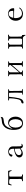

<svg xmlns="http://www.w3.org/2000/svg" viewBox="3022 -3882 956 7040"><g transform="rotate(-90 3500.0 -362.0)"><path d="M777 -431Q777 -425 774.5 -418.5Q772 -412 764 -412Q755 -412 753 -417.5Q751 -423 749 -430Q740 -462 730.5 -478Q721 -494 704 -499Q687 -504 655 -504Q637 -504 619 -504Q601 -504 584 -502Q569 -501 557 -495Q545 -489 545 -471V-80Q545 -56 553 -46Q561 -36 573 -34Q585 -32 596.5 -32.5Q608 -33 616 -30Q624 -27 624 -14Q624 -2 619 0Q614 2 603 2Q578 2 552.5 0Q527 -2 501 -2Q473 -2 445.5 -0.5Q418 1 390 1Q376 1 376 -15Q376 -29 383 -30.5Q390 -32 400 -32Q440 -32 449 -49Q458 -66 458 -100V-139Q458 -207 457.5 -274.5Q457 -342 457 -409Q457 -423 457.5 -436Q458 -449 457 -462Q454 -494 426 -498Q401 -502 376.5 -503.5Q352 -505 327 -505Q296 -505 282.5 -491Q269 -477 263.5 -459Q258 -441 253 -427Q248 -413 234 -413Q227 -413 225 -418Q223 -423 223 -429Q223 -432 226 -446.5Q229 -461 234 -479Q239 -497 243 -513Q247 -529 248 -535Q250 -540 252.5 -541Q255 -542 260 -542Q280 -542 299.5 -541Q319 -540 338 -539Q380 -538 422.5 -538Q465 -538 507 -538Q568 -538 628 -540Q688 -542 749 -542Q751 -542 753 -540Q755 -538 759 -522.5Q763 -507 767 -487.5Q771 -468 774 -452Q777 -436 777 -431Z M1572 -117Q1568 -162 1567.5 -207.5Q1567 -253 1566 -299H1551Q1520 -299 1482.5 -289.5Q1445 -280 1411 -261Q1377 -242 1355 -214Q1333 -186 1333 -148Q1333 -100 1360 -75.5Q1387 -51 1434 -51Q1456 -51 1482 -61.5Q1508 -72 1532.5 -87Q1557 -102 1572 -117ZM1748 -53Q1748 -49 1747 -47Q1737 -25 1713.5 -13.5Q1690 -2 1666 -2Q1624 -2 1605 -26Q1586 -50 1575 -87Q1537 -52 1490.5 -28.5Q1444 -5 1391 -5Q1354 -5 1321 -19.5Q1288 -34 1268 -62Q1248 -90 1248 -130Q1248 -172 1269.5 -203Q1291 -234 1325.5 -255Q1360 -276 1398.5 -289.5Q1437 -303 1471 -310Q1494 -315 1518 -319Q1542 -323 1566 -327Q1566 -355 1563 -392Q1560 -429 1547 -453Q1535 -476 1512.5 -494Q1490 -512 1463 -512Q1417 -512 1390.5 -488Q1364 -464 1353 -420Q1352 -415 1351.5 -409.5Q1351 -404 1349 -399Q1348 -393 1341.5 -388.5Q1335 -384 1329 -384Q1310 -384 1294 -393Q1278 -402 1278 -423Q1278 -435 1282 -444Q1295 -475 1324.5 -495.5Q1354 -516 1390 -527Q1426 -538 1456 -538Q1510 -538 1555 -518Q1600 -498 1626.5 -459.5Q1653 -421 1653 -363Q1653 -298 1652.5 -232Q1652 -166 1656 -100Q1658 -78 1665.5 -61.5Q1673 -45 1699 -45Q1711 -45 1726 -51.5Q1741 -58 1745 -58Q1748 -58 1748 -53Z M2650 -270Q2650 -305 2642.5 -346Q2635 -387 2617 -424Q2599 -461 2569.5 -484.5Q2540 -508 2496 -508Q2452 -508 2422.5 -484.5Q2393 -461 2375 -424Q2357 -387 2349 -346Q2341 -305 2341 -270Q2341 -234 2348.5 -193Q2356 -152 2374 -115Q2392 -78 2421.5 -54.5Q2451 -31 2496 -31Q2541 -31 2571 -54.5Q2601 -78 2618 -114.5Q2635 -151 2642.5 -192.5Q2650 -234 2650 -270ZM2743 -270Q2743 -197 2716 -135Q2689 -73 2636.5 -35.5Q2584 2 2505 2Q2422 2 2364 -40.5Q2306 -83 2280 -162Q2267 -202 2262 -252Q2257 -302 2257 -345Q2257 -425 2275.5 -500.5Q2294 -576 2337.5 -638.5Q2381 -701 2455 -741Q2475 -752 2496 -758Q2517 -764 2539 -767Q2555 -769 2583 -771.5Q2611 -774 2641.5 -779Q2672 -784 2696 -793.5Q2720 -803 2728 -819L2730 -820Q2734 -820 2734 -816Q2734 -753 2704.5 -732Q2675 -711 2618 -706Q2577 -702 2535 -694Q2493 -686 2456 -666Q2420 -647 2394.5 -614.5Q2369 -582 2350 -547Q2330 -510 2316.5 -463.5Q2303 -417 2302 -375Q2313 -401 2329 -427Q2345 -453 2364 -473Q2380 -491 2406 -506.5Q2432 -522 2460.5 -532Q2489 -542 2512 -542Q2591 -542 2642 -504Q2693 -466 2718 -404Q2743 -342 2743 -270Z M3759 -14Q3759 -4 3755 -2Q3751 0 3743 0H3602Q3592 0 3582.5 0.5Q3573 1 3563 1Q3556 1 3552.5 -0.5Q3549 -2 3549 -10Q3549 -18 3552.5 -20.5Q3556 -23 3563 -23Q3580 -23 3599.5 -27Q3619 -31 3619 -53Q3619 -82 3620 -110.5Q3621 -139 3621 -167V-315Q3621 -321 3621 -340.5Q3621 -360 3620.5 -385.5Q3620 -411 3619 -435.5Q3618 -460 3617.5 -477Q3617 -494 3616 -496Q3610 -509 3594 -509H3470Q3469 -498 3468 -486.5Q3467 -475 3466 -464Q3459 -383 3447.5 -302.5Q3436 -222 3418 -142Q3408 -100 3389 -63Q3370 -26 3332 -2Q3317 6 3295 14.5Q3273 23 3256 23Q3227 23 3227 -5Q3227 -27 3240 -40.5Q3253 -54 3274 -58Q3327 -67 3349.5 -104.5Q3372 -142 3382 -190Q3397 -263 3407 -337.5Q3417 -412 3417 -486Q3417 -503 3410.5 -506Q3404 -509 3389 -509Q3381 -509 3372 -508.5Q3363 -508 3354 -508Q3348 -508 3342 -511.5Q3336 -515 3336 -522Q3336 -529 3340.5 -535Q3345 -541 3352 -541H3732Q3749 -541 3749 -525Q3749 -515 3740 -512Q3731 -509 3720.5 -509.5Q3710 -510 3703 -508Q3689 -504 3686.5 -487Q3684 -470 3684 -458Q3684 -358 3685 -258.5Q3686 -159 3688 -59Q3689 -37 3695.5 -30Q3702 -23 3725 -23Q3731 -23 3737.5 -24Q3744 -25 3750 -25Q3755 -25 3757 -21.5Q3759 -18 3759 -14Z M4774 -17Q4774 -7 4770.5 -3.5Q4767 0 4757 0Q4736 0 4715.5 -1Q4695 -2 4675 -2Q4653 -2 4630.5 -1Q4608 0 4586 0Q4579 0 4577.5 -5Q4576 -10 4576 -15Q4576 -29 4584 -28.5Q4592 -28 4602 -28Q4625 -28 4630 -46.5Q4635 -65 4635 -83L4636 -400L4367 -95V-82Q4367 -65 4373.5 -48Q4380 -31 4402 -31Q4408 -31 4413.5 -31.5Q4419 -32 4426 -32Q4431 -32 4432.5 -27.5Q4434 -23 4434 -18Q4434 0 4417 0Q4395 0 4374 -1Q4353 -2 4331 -2Q4309 -2 4286.5 -0.5Q4264 1 4242 1Q4235 1 4233 -4Q4231 -9 4231 -14Q4231 -27 4238.5 -28.5Q4246 -30 4257 -29.5Q4268 -29 4277 -34Q4290 -42 4293 -58Q4296 -74 4296 -87Q4296 -179 4295.5 -270.5Q4295 -362 4295 -453Q4295 -473 4287.5 -492Q4280 -511 4256 -511Q4250 -511 4245 -510.5Q4240 -510 4235 -510Q4229 -510 4226.5 -515.5Q4224 -521 4224 -525Q4224 -541 4239 -541Q4262 -541 4285.5 -540.5Q4309 -540 4332 -540Q4352 -540 4371.5 -541.5Q4391 -543 4410 -543Q4418 -543 4422.5 -540.5Q4427 -538 4427 -530Q4427 -520 4423 -516.5Q4419 -513 4409 -513Q4380 -513 4373.5 -495.5Q4367 -478 4367 -454V-133L4636 -453Q4636 -465 4634.5 -478.5Q4633 -492 4626.5 -501Q4620 -510 4603 -510Q4591 -510 4580 -509.5Q4569 -509 4569 -525Q4569 -534 4570.5 -537.5Q4572 -541 4582 -541Q4607 -541 4632 -540.5Q4657 -540 4682 -540Q4700 -540 4718 -541Q4736 -542 4754 -542Q4770 -542 4770 -528Q4770 -512 4756.5 -511.5Q4743 -511 4732 -509Q4714 -505 4710.5 -485Q4707 -465 4707 -451V-88Q4707 -69 4713 -50Q4719 -31 4743 -31Q4748 -31 4754 -31.5Q4760 -32 4766 -32Q4771 -32 4772.5 -27Q4774 -22 4774 -17Z M5748 -528Q5748 -525 5747 -518.5Q5746 -512 5742 -512Q5699 -512 5687.5 -495.5Q5676 -479 5676 -438Q5676 -353 5676.5 -269Q5677 -185 5677 -101Q5677 -84 5681.5 -63.5Q5686 -43 5705 -35H5715Q5728 -35 5731 -31Q5734 -27 5736 -15Q5742 33 5742 82Q5742 86 5739.5 91Q5737 96 5732 96Q5724 96 5716.5 81Q5709 66 5697 47Q5685 28 5664.5 13Q5644 -2 5609 -2H5351Q5327 -2 5304 1Q5281 4 5258 4Q5239 4 5239 -13Q5239 -27 5246.5 -28Q5254 -29 5264 -29Q5288 -29 5298 -40Q5308 -51 5310.5 -68Q5313 -85 5313 -103Q5313 -187 5312.5 -271Q5312 -355 5312 -440Q5312 -453 5309.5 -469Q5307 -485 5299 -497Q5291 -509 5273 -509Q5266 -509 5259.5 -508.5Q5253 -508 5246 -508Q5239 -508 5237.5 -511.5Q5236 -515 5236 -520Q5236 -533 5239 -538Q5242 -543 5256 -543Q5278 -543 5299.5 -541.5Q5321 -540 5343 -540Q5366 -540 5390 -542Q5414 -544 5438 -544Q5450 -544 5450 -528Q5450 -512 5445 -512Q5440 -512 5429 -512Q5405 -512 5395 -501Q5385 -490 5383 -473Q5381 -456 5381 -438V-101Q5381 -92 5383.5 -76Q5386 -60 5392.5 -47Q5399 -34 5411 -34H5576Q5588 -34 5595 -47.5Q5602 -61 5605 -78Q5608 -95 5608 -103Q5608 -187 5607.5 -271Q5607 -355 5607 -440Q5607 -454 5604.5 -470Q5602 -486 5593.5 -497.5Q5585 -509 5567 -509Q5560 -509 5553.5 -508.5Q5547 -508 5541 -508Q5534 -508 5532.5 -511.5Q5531 -515 5531 -520Q5531 -532 5534 -537.5Q5537 -543 5551 -543Q5572 -543 5593.5 -541.5Q5615 -540 5637 -540Q5662 -540 5687 -542Q5712 -544 5737 -544Q5745 -544 5746.5 -539Q5748 -534 5748 -528Z M6624 -355Q6623 -396 6616.5 -434Q6610 -472 6587 -496.5Q6564 -521 6512 -521Q6465 -521 6435.5 -495.5Q6406 -470 6389.5 -431Q6373 -392 6365 -352Q6389 -351 6413.5 -350.5Q6438 -350 6462 -350Q6503 -350 6543.5 -351.5Q6584 -353 6624 -355ZM6741 -124Q6741 -120 6739 -118Q6736 -108 6724 -94Q6712 -80 6698 -67.5Q6684 -55 6675 -49Q6641 -26 6599 -12Q6557 2 6516 2Q6482 2 6439.5 -8.5Q6397 -19 6368 -38Q6311 -76 6285 -136Q6259 -196 6259 -262Q6259 -336 6288.5 -399.5Q6318 -463 6383 -503Q6412 -520 6448.5 -531.5Q6485 -543 6518 -543Q6578 -543 6623.5 -519Q6669 -495 6694.5 -451Q6720 -407 6720 -346Q6720 -330 6712.5 -325Q6705 -320 6690 -320Q6670 -320 6649.5 -321Q6629 -322 6609 -323Q6581 -324 6553 -324.5Q6525 -325 6496 -325Q6462 -325 6428 -325Q6394 -325 6360 -323Q6359 -307 6357.5 -291.5Q6356 -276 6356 -260Q6356 -222 6365.5 -182.5Q6375 -143 6395 -109.5Q6415 -76 6446.5 -55.5Q6478 -35 6522 -35Q6568 -35 6609 -49Q6650 -63 6684 -94Q6694 -103 6701 -113.5Q6708 -124 6718 -133Q6722 -137 6729 -137Q6741 -137 6741 -124Z"/></g></svg>

Font: Kaisei HarunoUmi
Style: Regular
Weight: 400
Designer: Font-Kai, 金井和夫
Foundry: KAZUO KANAI
Version: Version 5.003